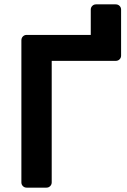

<svg xmlns="http://www.w3.org/2000/svg" viewBox="-20 -860 583 880"><path d="M510 -840Q521 -840 528 -833Q535 -826 535 -816V-605Q535 -595 528 -588Q521 -581 510 -581H217V-24Q217 -14 210 -7Q203 0 193 0H102Q92 0 85 -7Q78 -14 78 -24V-675Q78 -686 85 -693Q92 -700 102 -700H396V-816Q396 -826 403 -833Q410 -840 420 -840Z"/></svg>

Font: Rubik Medium
Style: Regular
Weight: 500
Designer: Hubert and Fischer
Foundry: Hubert and Fischer
Version: Version 2.300; ttfautohint (v1.8.4.7-5d5b);gftools[0.9.30]